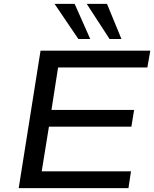

<svg xmlns="http://www.w3.org/2000/svg" viewBox="-20 -965 791 985"><path d="M76 0 188 -705H751L736 -619H278L244 -401H668L654 -315H231L194 -86H652L639 0ZM542 -765 425 -945H529L603 -765ZM382 -765 260 -945H363L443 -765Z"/></svg>

Font: Nunito Sans 10pt Expanded Medium
Style: Italic
Weight: 500
Width: 7
Italic angle: -9°
Designer: Vernon Adams
Foundry: Vernon Adams
Version: Version 3.101;gftools[0.9.27]